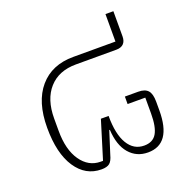

<svg xmlns="http://www.w3.org/2000/svg" viewBox="-119 -749 830 867"><g transform="rotate(-20 295.5 -315.5)"><path d="M57 -249Q57 -374 115.5 -442Q174 -510 277 -510H480V-642H518V-521Q518 -498 506 -486Q494 -474 471 -474H277Q194 -474 147.5 -422Q101 -370 101 -278V-219Q101 -128 137.5 -75.5Q174 -23 232 -23H243L299 -205H336Q336 -117 364 -70.5Q392 -24 442 -24Q484 -24 502 -54.5Q520 -85 520 -150V-226H435V-262H499Q531 -262 545.5 -246Q560 -230 560 -192V-150Q560 11 448 11Q393 11 358.5 -29Q324 -69 320 -144H317L283 -37Q276 -10 263.5 0.5Q251 11 224 11Q148 11 102.5 -57.5Q57 -126 57 -249Z"/></g></svg>

Font: Anuphan ExtraLight
Style: Regular
Weight: 200
Designer: Cadson Demak
Version: Version 3.001